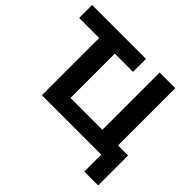

<svg xmlns="http://www.w3.org/2000/svg" viewBox="-195 -949 1363 1363"><g transform="rotate(45 486.0 -267.5)"><path d="M807 170V0H211V-575H10V-705H551V-575H368V-130H688V-705H845V-130H946V170Z"/></g></svg>

Font: Nunito Sans 11pt ExtraBold
Style: Regular
Weight: 800
Version: Version 3.101;gftools[0.9.27]